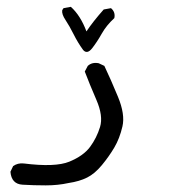

<svg xmlns="http://www.w3.org/2000/svg" viewBox="-20 -232 540 565"><path d="M181.6 306.6Q150.4 313.5 114.7 313.5Q79.1 313.5 46.4 311.5Q13.7 309.6 10.7 273.4L18.6 256.8Q32.2 247.1 49.8 249Q142.6 260.7 184.1 243.7Q225.6 226.6 245.1 200.2Q264.6 173.8 274.4 141.6Q284.2 109.4 263.7 62Q243.2 14.6 229.5 -21.5L238.3 -38.1Q251 -49.8 270.5 -45.9L287.1 -38.1Q305.7 1 327.1 52.7Q348.6 104.5 340.3 140.1Q332 175.8 316.4 202.1Q300.8 228.5 279.8 253.9Q258.8 279.3 236.3 290.5Q213.9 301.8 181.6 306.6ZM224.6 -85Q209 -106.4 196.8 -130.9Q184.6 -155.3 172.9 -172.9Q161.1 -190.4 163.1 -202.1L167 -208L188.5 -211.9Q216.8 -186.5 234.4 -139.6Q253.9 -168.9 285.2 -204.1L306.6 -208Q320.3 -196.3 316.4 -178.7Q293 -157.2 279.3 -132.8Q265.6 -108.4 251 -89.8Q236.3 -71.3 224.6 -85Z"/></svg>

Font: JasonHandwriting4
Style: Regular
Weight: 400
Version: Version 1.01.21